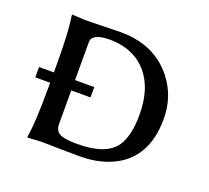

<svg xmlns="http://www.w3.org/2000/svg" viewBox="-88 -571 743 683"><g transform="rotate(20 283.0 -230.0)"><path d="M238.8 -247.1V-208H166V-81.1Q166 -51.8 190.4 -43Q210.9 -36.1 251 -36.1Q359.9 -36.1 396.5 -89.4Q423.8 -130.4 423.8 -208Q423.8 -333.5 348.1 -390.6Q301.3 -424.8 231.9 -424.8Q167 -423.8 166 -392.1V-247.1ZM126 -460Q146 -460.4 188 -461.4Q245.6 -462.9 261.2 -462.9Q387.2 -462.9 458 -376Q509.8 -311.5 509.8 -225.1Q509.8 -63 377 -14.6Q330.6 2 274.9 2Q223.6 2 161.1 0.5Q135.3 0 126 0L77.1 2.9L76.2 0Q85.9 -61 85.9 -179.2V-208H29.8V-247.1H85.9V-280.8Q85.9 -399.9 76.2 -460L77.1 -462.9Q79.1 -462.9 126 -460Z"/></g></svg>

Font: Linux Biolinum Capitals O
Style: Small Caps
Weight: 400
Designer: Philipp H. Poll
Foundry: Philipp H. Poll
Version: Version 1.0.4